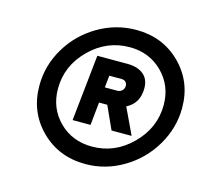

<svg xmlns="http://www.w3.org/2000/svg" viewBox="-108 -889 1151 1034"><g transform="rotate(15 467.5 -372.5)"><path d="M530 -757Q678 -757 777 -658.5Q876 -560 876 -415Q876 -303 817.5 -204Q759 -105 660.5 -46.5Q562 12 450 12Q301 12 201.5 -87Q102 -186 102 -333Q102 -445 160.5 -543Q219 -641 318 -699Q417 -757 530 -757ZM460 -88Q587 -88 681.5 -182.5Q776 -277 776 -404Q776 -512 702.5 -585Q629 -658 520 -658Q392 -658 297.5 -564Q203 -470 203 -343Q203 -234 276 -161Q349 -88 460 -88ZM652 -464Q652 -380 583 -345L652 -199H540L482 -327H436L423 -199H323L362 -568H530Q586 -568 619 -541.5Q652 -515 652 -464ZM452 -481 445 -414H514Q530 -414 541 -424.5Q552 -435 552 -451Q552 -464 543.5 -472.5Q535 -481 521 -481Z"/></g></svg>

Font: Plus Jakarta Display
Style: Bold Italic
Weight: 700
Italic angle: -12°
Designer: Gumpita Rahayu
Foundry: Tokotype Studio
Version: Version 1.000;hotconv 1.0.109;makeotfexe 2.5.65596